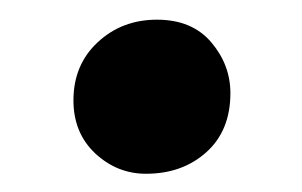

<svg xmlns="http://www.w3.org/2000/svg" viewBox="-20 -172 315 200"><path d="M132 9Q102 9 79.2 -12.2Q56.5 -33.5 56.5 -67.5Q56.5 -104.5 81.8 -128Q107 -151.5 143.5 -151.5Q180 -151.5 200 -128Q220 -104.5 220 -75Q220 -36 195 -13.5Q170 9 132 9Z"/></svg>

Font: Merriweather 20pt
Style: Bold
Weight: 700
Version: Version 2.100